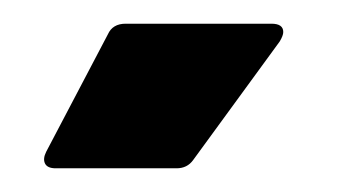

<svg xmlns="http://www.w3.org/2000/svg" viewBox="-20 -720 286 162"><path d="M86 -700H209Q219 -700 219 -693Q219 -690 216 -685L143 -585Q138 -578 129 -578H27Q20 -578 18 -582Q16 -586 19 -592L71 -691Q75 -700 86 -700Z"/></svg>

Font: BARLOWEXTRABOLD
Style: Regular
Weight: 800
Designer: Jeremy Tribby
Foundry: Tribby Type
Version: Version 1.422